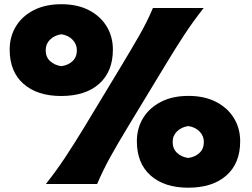

<svg xmlns="http://www.w3.org/2000/svg" viewBox="-20 -873 1195 911"><path d="M270 -417.5Q156.7 -417.5 91.3 -475.3Q25.9 -533.2 25.9 -637.7Q25.9 -699.2 55.4 -747.8Q85 -796.4 140.1 -824.7Q195.3 -853 271 -853Q347.2 -853 401.9 -824.7Q456.5 -796.4 486.1 -747.8Q515.6 -699.2 515.6 -637.7Q515.6 -533.2 450.4 -475.3Q385.3 -417.5 270 -417.5ZM197.8 0Q248.5 -64.5 290 -127.2Q331.5 -189.9 379.9 -269.5L555.2 -559.6Q604 -640.6 640.9 -704.8Q677.7 -769 705.6 -835H946.3Q894.5 -769 852.5 -704.8Q810.5 -640.6 761.7 -559.6L585.9 -269.5Q537.6 -189.9 502.9 -127.2Q468.3 -64.5 440.9 0ZM271 -559.1Q303.7 -563.5 324.2 -582.8Q344.7 -602.1 344.7 -634.8Q344.7 -663.1 324.5 -684.3Q304.2 -705.6 271 -710.4Q238.3 -705.6 217.5 -685.1Q196.8 -664.6 196.8 -634.8Q196.8 -602.1 218 -582.8Q239.3 -563.5 271 -559.1ZM873 17.6Q759.8 17.6 694.6 -40.3Q629.4 -98.1 629.4 -202.6Q629.4 -264.2 658.9 -312.7Q688.5 -361.3 743.4 -389.6Q798.3 -418 874 -418Q950.2 -418 1005.1 -389.6Q1060.1 -361.3 1089.8 -312.7Q1119.6 -264.2 1119.6 -202.6Q1119.6 -98.1 1054 -40.3Q988.3 17.6 873 17.6ZM873 -123.5Q905.8 -127.9 926.5 -147.5Q947.3 -167 947.3 -199.7Q947.3 -228 927 -249Q906.7 -270 873.5 -274.9Q840.8 -270 820.1 -249.8Q799.3 -229.5 799.3 -199.7Q799.3 -167 820.3 -147.5Q841.3 -127.9 873 -123.5Z"/></svg>

Font: Pinar Black
Style: Regular
Weight: 900
Designer: Amin Abedi
Version: Version 3.000